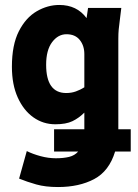

<svg xmlns="http://www.w3.org/2000/svg" viewBox="-20 -557 557 774"><path d="M28 -288Q28 -376 56 -431Q84 -486 128 -511.5Q172 -537 219 -537Q290 -537 329 -484L335 -525H469L463 -476Q460 -454 458.5 -438Q457 -422 457 -401V-36H507V54H444Q420 133 359.5 165Q299 197 214 197Q163 197 126 186.5Q89 176 57 163L88 52Q112 64 143.5 72.5Q175 81 205 81Q236 81 258.5 75.5Q281 70 295 54H198V-36H320V-103Q298 -81 272 -68.5Q246 -56 203 -56Q154 -56 114.5 -84Q75 -112 51.5 -164Q28 -216 28 -288ZM166 -296Q166 -182 247 -182Q268 -182 286 -188.5Q304 -195 320 -205V-339Q320 -373 301.5 -396Q283 -419 248 -419Q214 -419 190 -387Q166 -355 166 -296Z"/></svg>

Font: Radio Canada Condensed
Style: Bold
Weight: 700
Width: 3
Designer: Charles Daoud, Etienne Aubert Bonn, Alexandre Saumier Demers, Jacques Le Bailly
Foundry: Radio-Canada
Version: Version 2.104; ttfautohint (v1.8.4.7-5d5b);gftools[0.9.28.de